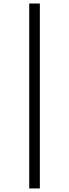

<svg xmlns="http://www.w3.org/2000/svg" viewBox="-20 -816 394 1094"><path d="M146.5 257.8V-795.9H207V257.8Z"/></svg>

Font: Charis SIL Am
Style: Italic
Weight: 400
Italic angle: -11°
Foundry: SIL International
Version: Version 5.000